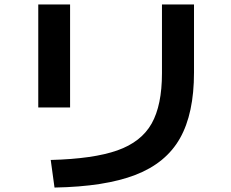

<svg xmlns="http://www.w3.org/2000/svg" viewBox="-20 -793 1040 863"><path d="M708 -464V-773H852V-467Q852 -283 789 -171.5Q726 -60 589 -7Q452 46 225 50L208 -74Q400 -79 507.5 -117Q615 -155 661.5 -237.5Q708 -320 708 -464ZM152 -773H295V-310H152Z"/></svg>

Font: Enso
Style: Bold
Weight: 700
Designer: Coji Morishita
Foundry: UNDERFOREST DESIGN
Version: Version 1.000